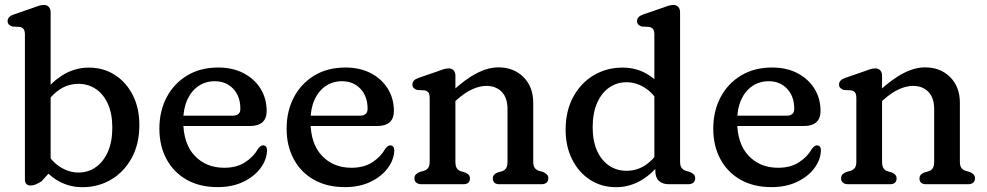

<svg xmlns="http://www.w3.org/2000/svg" viewBox="-20 -758 4062 790"><path d="M188.3 -707.6V-53.2L150.3 -11.4Q139.6 -4.8 128.2 0.2Q116.8 5.2 104.7 5.2Q94.9 5.2 88.7 -1Q82.5 -7.2 82.5 -19.8V-615.2Q82.5 -631.4 77.1 -638.3Q71.8 -645.2 61.9 -647.2L30.9 -648.8Q22 -651.4 16.6 -657Q11.3 -662.6 11.3 -671.2Q11.3 -680.6 17.6 -687.4Q24 -694.2 36.9 -698.6L112.3 -724.6Q127 -730.1 138.7 -733.9Q150.4 -737.6 160.5 -737.6Q173.5 -737.6 180.9 -729.5Q188.3 -721.4 188.3 -707.6ZM161.2 -318.4 143.5 -351.8Q180.8 -411.9 233 -445.9Q285.1 -479.9 345.4 -479.9Q406.1 -479.9 453.1 -449.4Q500.1 -418.9 526.8 -365.8Q553.4 -312.6 553.4 -243.6Q553.4 -165.7 522 -108.2Q490.6 -50.7 437.6 -19.3Q384.5 12.2 319 12.2Q259.1 12.2 210.4 -19.2Q161.7 -50.7 134.4 -104.7L161.4 -148.8Q186.4 -98.7 223.9 -73.4Q261.3 -48.1 303.2 -48.1Q342.5 -48.1 373.9 -70Q405.4 -91.8 423.7 -133.1Q442.1 -174.4 442.1 -233.1Q442.1 -290.1 424 -330.4Q405.9 -370.7 374.4 -391.8Q343 -413 302.9 -413Q259.1 -413 223.2 -388.2Q187.3 -363.5 161.2 -318.4Z M1077.2 -300.8Q1077.2 -270.6 1059.8 -255.1Q1042.4 -239.6 1009.6 -239.6H697.2V-282H937.4Q969 -282 969 -310.4Q969 -361.4 939.7 -392.6Q910.4 -423.8 863.8 -423.8Q826 -423.8 796.6 -403.9Q767.2 -384 750.6 -347.4Q734 -310.8 734 -260.4Q734 -167 781 -117.4Q827.9 -67.7 902.8 -67.7Q954.3 -67.7 989.4 -90.9Q1024.4 -114.1 1040.6 -144.5Q1047.3 -152.7 1052.2 -156.5Q1057 -160.3 1063 -159.9Q1070.2 -159.7 1074.5 -154.4Q1078.8 -149 1078.8 -138.7Q1077.3 -99.9 1051.5 -65.6Q1025.7 -31.2 980.6 -9.7Q935.4 11.9 875.3 11.9Q801.7 11.9 747.9 -18.6Q694.1 -49.2 664.9 -103.6Q635.8 -158 635.8 -228.8Q635.8 -300.5 665.5 -357.3Q695.3 -414.1 749.7 -447.2Q804.2 -480.2 878.2 -480.2Q937.2 -480.2 982 -457Q1026.8 -433.7 1052 -393.3Q1077.2 -352.8 1077.2 -300.8Z M1600.7 -300.8Q1600.7 -270.6 1583.3 -255.1Q1565.9 -239.6 1533.1 -239.6H1220.7V-282H1460.9Q1492.5 -282 1492.5 -310.4Q1492.5 -361.4 1463.2 -392.6Q1433.9 -423.8 1387.3 -423.8Q1349.5 -423.8 1320.1 -403.9Q1290.7 -384 1274.1 -347.4Q1257.5 -310.8 1257.5 -260.4Q1257.5 -167 1304.5 -117.4Q1351.4 -67.7 1426.3 -67.7Q1477.8 -67.7 1512.9 -90.9Q1547.9 -114.1 1564.1 -144.5Q1570.8 -152.7 1575.7 -156.5Q1580.5 -160.3 1586.5 -159.9Q1593.7 -159.7 1598 -154.4Q1602.3 -149 1602.3 -138.7Q1600.8 -99.9 1575 -65.6Q1549.2 -31.2 1504.1 -9.7Q1458.9 11.9 1398.8 11.9Q1325.2 11.9 1271.4 -18.6Q1217.6 -49.2 1188.4 -103.6Q1159.3 -158 1159.3 -228.8Q1159.3 -300.5 1189 -357.3Q1218.8 -414.1 1273.2 -447.2Q1327.7 -480.2 1401.7 -480.2Q1460.7 -480.2 1505.5 -457Q1550.3 -433.7 1575.5 -393.3Q1600.7 -352.8 1600.7 -300.8Z M1853.8 -446.6V-93.4Q1853.8 -74.5 1859.6 -65.8Q1865.3 -57.1 1876.4 -53.4L1894.6 -48Q1913.6 -40 1913.6 -24.4Q1913.6 0 1886.6 0H1714.2Q1700.8 0 1693 -6.4Q1685.2 -12.8 1685.2 -24.4Q1685.2 -34 1690.8 -40Q1696.4 -46 1706.6 -50.4L1725 -55.4Q1735.9 -59.1 1741.9 -67.4Q1748 -75.7 1748 -93.4V-354.2Q1748 -370.4 1742.6 -377.3Q1737.3 -384.2 1727.4 -386.2L1696.4 -387.8Q1687.5 -390.6 1682.1 -396.1Q1676.8 -401.6 1676.8 -410.2Q1676.8 -419.6 1683.1 -426.4Q1689.5 -433.2 1702.4 -437.6L1777.8 -463.6Q1792.5 -469.1 1804.2 -472.9Q1815.9 -476.6 1826 -476.6Q1839 -476.6 1846.4 -468.5Q1853.8 -460.4 1853.8 -446.6ZM1837 -327.4 1811.6 -355.8 1838.8 -380.8Q1894.3 -432.4 1941.4 -456.6Q1988.4 -480.8 2030.7 -480.8Q2093.8 -480.8 2133.9 -440.8Q2174 -400.7 2174 -335.2V-93.4Q2174 -75.7 2180.1 -67.3Q2186.1 -58.9 2197 -55.4L2214.8 -50.4Q2225 -45.6 2230.6 -39.8Q2236.2 -34 2236.2 -24.4Q2236.2 -12.8 2228.7 -6.4Q2221.1 0 2207.2 0H2034.8Q2007.8 0 2007.8 -24.4Q2007.8 -40 2026.8 -48L2045.6 -53.4Q2056.7 -57.1 2062.4 -65.8Q2068.2 -74.5 2068.2 -93.4V-308.8Q2068.2 -355.4 2044.5 -380Q2020.8 -404.6 1981.1 -404.6Q1954.7 -404.6 1924.2 -391.2Q1893.6 -377.8 1860 -347.8Z M2676.4 -90.4 2672.4 -96V-615.2Q2672.4 -631.4 2667 -638.3Q2661.7 -645.2 2651.8 -647.2L2620.8 -648.8Q2611.9 -651.4 2606.5 -657Q2601.2 -662.6 2601.2 -671.2Q2601.2 -680.6 2607.5 -687.4Q2613.9 -694.2 2626.8 -698.6L2702.2 -724.6Q2716.9 -730.1 2728.6 -733.9Q2740.3 -737.6 2750.4 -737.6Q2763.4 -737.6 2770.8 -729.5Q2778.2 -721.4 2778.2 -707.6V-93.4Q2778.2 -75.7 2784.4 -67.4Q2790.5 -59.1 2801.2 -55.4L2819 -50.4Q2829.2 -46 2834.8 -40Q2840.4 -34 2840.4 -24.4Q2840.4 -13.1 2832.9 -6.6Q2825.3 0 2811.4 0H2732Q2705.9 0 2691.1 -13.8Q2676.4 -27.5 2676.4 -54.2ZM2307.3 -224.1Q2307.3 -302 2338.7 -359.5Q2370.1 -417 2423.3 -448.5Q2476.5 -479.9 2541.7 -479.9Q2601.8 -479.9 2650.4 -448.5Q2699 -417 2726.3 -363L2699.3 -318.9Q2674.5 -369 2637.2 -394.3Q2599.9 -419.6 2557.5 -419.6Q2518.5 -419.6 2486.9 -397.9Q2455.3 -376.2 2437 -334.7Q2418.6 -293.3 2418.6 -234.6Q2418.6 -177.6 2436.7 -137.6Q2454.8 -97.6 2486.3 -76.5Q2517.7 -55.3 2557.8 -55.3Q2601.9 -55.3 2637.7 -80Q2673.4 -104.7 2699.5 -149.3L2717.2 -115.9Q2680.1 -56.3 2628 -22.1Q2575.9 12.2 2515.3 12.2Q2454.6 12.2 2407.7 -18.3Q2360.9 -48.8 2334.1 -102.1Q2307.3 -155.4 2307.3 -224.1Z M3356.2 -300.8Q3356.2 -270.6 3338.8 -255.1Q3321.4 -239.6 3288.6 -239.6H2976.2V-282H3216.4Q3248 -282 3248 -310.4Q3248 -361.4 3218.7 -392.6Q3189.4 -423.8 3142.8 -423.8Q3105 -423.8 3075.6 -403.9Q3046.2 -384 3029.6 -347.4Q3013 -310.8 3013 -260.4Q3013 -167 3060 -117.4Q3106.9 -67.7 3181.8 -67.7Q3233.3 -67.7 3268.4 -90.9Q3303.4 -114.1 3319.6 -144.5Q3326.3 -152.7 3331.2 -156.5Q3336 -160.3 3342 -159.9Q3349.2 -159.7 3353.5 -154.4Q3357.8 -149 3357.8 -138.7Q3356.3 -99.9 3330.5 -65.6Q3304.7 -31.2 3259.6 -9.7Q3214.4 11.9 3154.3 11.9Q3080.7 11.9 3026.9 -18.6Q2973.1 -49.2 2943.9 -103.6Q2914.8 -158 2914.8 -228.8Q2914.8 -300.5 2944.5 -357.3Q2974.3 -414.1 3028.7 -447.2Q3083.2 -480.2 3157.2 -480.2Q3216.2 -480.2 3261 -457Q3305.8 -433.7 3331 -393.3Q3356.2 -352.8 3356.2 -300.8Z M3609.3 -446.6V-93.4Q3609.3 -74.5 3615.1 -65.8Q3620.8 -57.1 3631.9 -53.4L3650.1 -48Q3669.1 -40 3669.1 -24.4Q3669.1 0 3642.1 0H3469.7Q3456.3 0 3448.5 -6.4Q3440.7 -12.8 3440.7 -24.4Q3440.7 -34 3446.3 -40Q3451.9 -46 3462.1 -50.4L3480.5 -55.4Q3491.4 -59.1 3497.4 -67.4Q3503.5 -75.7 3503.5 -93.4V-354.2Q3503.5 -370.4 3498.1 -377.3Q3492.8 -384.2 3482.9 -386.2L3451.9 -387.8Q3443 -390.6 3437.6 -396.1Q3432.3 -401.6 3432.3 -410.2Q3432.3 -419.6 3438.6 -426.4Q3445 -433.2 3457.9 -437.6L3533.3 -463.6Q3548 -469.1 3559.7 -472.9Q3571.4 -476.6 3581.5 -476.6Q3594.5 -476.6 3601.9 -468.5Q3609.3 -460.4 3609.3 -446.6ZM3592.5 -327.4 3567.1 -355.8 3594.3 -380.8Q3649.8 -432.4 3696.9 -456.6Q3743.9 -480.8 3786.2 -480.8Q3849.3 -480.8 3889.4 -440.8Q3929.5 -400.7 3929.5 -335.2V-93.4Q3929.5 -75.7 3935.6 -67.3Q3941.6 -58.9 3952.5 -55.4L3970.3 -50.4Q3980.5 -45.6 3986.1 -39.8Q3991.7 -34 3991.7 -24.4Q3991.7 -12.8 3984.2 -6.4Q3976.6 0 3962.7 0H3790.3Q3763.3 0 3763.3 -24.4Q3763.3 -40 3782.3 -48L3801.1 -53.4Q3812.2 -57.1 3817.9 -65.8Q3823.7 -74.5 3823.7 -93.4V-308.8Q3823.7 -355.4 3800 -380Q3776.3 -404.6 3736.6 -404.6Q3710.2 -404.6 3679.7 -391.2Q3649.1 -377.8 3615.5 -347.8Z"/></svg>

Font: Fraunces SuperSoft
Style: Regular
Weight: 900
Version: Version 1.000;[b76b70a41]